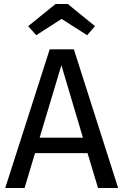

<svg xmlns="http://www.w3.org/2000/svg" viewBox="-20 -934 613 954"><path d="M286 -840 413 -759 452 -804 317 -914H256L120 -804L160 -759ZM567 0 347 -689H227L6 0H102L154 -173H415L467 0ZM285 -610 392 -250H177Z"/></svg>

Font: Fira Sans
Style: Regular
Weight: 400
Designer: Carrois Corporate & Edenspiekermann AG
Foundry: Carrois Corporate GbR & Edenspiekermann AG
Version: Version 4.203